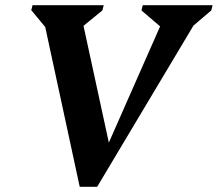

<svg xmlns="http://www.w3.org/2000/svg" viewBox="-20 -710 836 737"><path d="M286 7 142 -660 183 -571 100 -671 105 -690H378L373 -670L264 -581L289 -664L409 -111H375L615 -655L627 -581L523 -670L528 -690H796L791 -670L684 -579L752 -661L353 7Z"/></svg>

Font: Platypi Light SemiBold
Style: Italic
Weight: 600
Italic angle: -13°
Version: Version 1.200